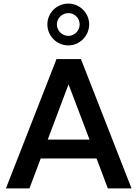

<svg xmlns="http://www.w3.org/2000/svg" viewBox="-20 -1050 767 1070"><path d="M362 -580 479 -272H246ZM361 -850C326 -850 297 -879 297 -914C297 -948 326 -977 361 -977C396 -977 424 -949 424 -914C424 -879 395 -850 361 -850ZM581 0H713L431 -721H295L13 0H144L207 -167H518ZM361 -1030C296 -1030 244 -978 244 -914C244 -850 296 -797 361 -797C424 -797 477 -850 477 -914C477 -978 424 -1030 361 -1030Z"/></svg>

Font: Perun SemiBold
Style: Regular
Weight: 600
Foundry: Copyright (c) Stefan Peev, Context Ltd, 2016
Version: Version 1.089